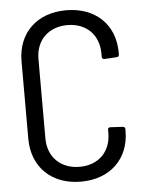

<svg xmlns="http://www.w3.org/2000/svg" viewBox="-52 -750 596 799"><g transform="rotate(-5 246.0 -350.0)"><path d="M254 8C376 8 457 -69 457 -187V-194C457 -200 453 -204 447 -204L395 -207C389 -207 385 -204 385 -198V-184C385 -106 333 -54 254 -54C175 -54 122 -106 122 -184V-516C122 -594 175 -646 254 -646C333 -646 385 -594 385 -516V-502C385 -496 389 -492 395 -492L447 -495C453 -495 457 -499 457 -505V-514C457 -631 376 -708 254 -708C132 -708 51 -631 51 -512V-189C51 -70 132 8 254 8Z"/></g></svg>

Font: Barlow Semi Condensed
Style: Regular
Weight: 400
Width: 4
Designer: Jeremy Tribby
Foundry: Tribby Type
Version: Version 1.422;hotconv 1.0.109;makeotfexe 2.5.65596